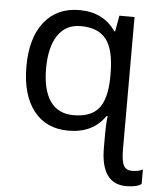

<svg xmlns="http://www.w3.org/2000/svg" viewBox="-55 -594 738 881"><g transform="rotate(5 314.5 -153.0)"><path d="M290 -63Q368.7 -63 404.8 -106Q440.9 -148.9 442.9 -248V-266.1Q442.9 -377 405.8 -425Q368.7 -473.1 288.1 -473.1Q219.2 -473.1 182.6 -418.9Q146 -364.7 146 -265.1Q146 -167 182.4 -115Q218.8 -63 290 -63ZM441.9 11.2Q441.9 -42.5 446.8 -71.8H440.9Q384.8 9.8 272.9 9.8Q169.4 9.8 112.3 -63.5Q55.2 -136.7 55.2 -267.1Q55.2 -397.9 113.5 -471.9Q171.9 -545.9 275.9 -545.9Q385.7 -545.9 442.9 -462.9H446.8L460 -536.1H529.8V71.8Q529.8 126.5 540.8 147.2Q551.8 168 579.1 168Q610.4 168 628.9 157.2V224.1Q608.4 240.2 559.1 240.2Q441.9 240.2 441.9 73.2Z"/></g></svg>

Font: Noto Sans Southeast Asian
Style: Regular
Weight: 400
Designer: Monotype Design Team
Foundry: Monotype Imaging Inc.
Version: Version 1.06 uh; ttfautohint (v1.4.1)